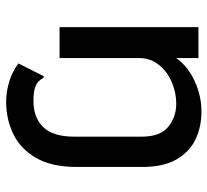

<svg xmlns="http://www.w3.org/2000/svg" viewBox="-46 -468 691 640"><g transform="rotate(90 300.0 -147.5)"><path d="M318 178Q285 178 251 167.5Q217 157 191 137L234 52Q239 53 242 58.5Q245 64 251.5 70.5Q258 77 272.5 82Q287 87 317 87Q371 87 403 54.5Q435 22 435 -48V-274Q435 -336 402 -362.5Q369 -389 325 -389Q288 -389 253 -374Q218 -359 195.5 -331Q173 -303 173 -265V0H70V-463H173V-389Q201 -428 250 -450.5Q299 -473 352 -473Q402 -473 443.5 -453.5Q485 -434 510.5 -390.5Q536 -347 536 -276V-58Q536 26 506 78Q476 130 426.5 154Q377 178 318 178Z"/></g></svg>

Font: Inconsolata Expanded SemiBold
Style: Regular
Weight: 600
Width: 7
Monospace: yes
Designer: Raph Levien, Cyreal, Brenton Simpson
Foundry: Raph Levien, Cyreal, Google
Version: Version 3.001; ttfautohint (v1.8.2.53-6de2)